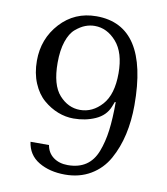

<svg xmlns="http://www.w3.org/2000/svg" viewBox="-81 -780 748 860"><g transform="rotate(10 292.5 -350.5)"><path d="M95 -107H179Q185 -72 211.5 -52.5Q238 -33 277 -33Q326 -33 359 -55Q392 -77 409 -121Q426 -165 433 -219Q440 -273 440 -348H436L427 -325Q410 -283 365 -263Q320 -243 266 -243Q230 -243 195 -256.5Q160 -270 129 -296.5Q98 -323 79 -368Q60 -413 60 -470Q60 -570 125 -641Q190 -712 289 -712Q525 -712 525 -349Q525 -278 511 -215.5Q497 -153 468 -101Q439 -49 388.5 -19Q338 11 272 11Q202 11 152.5 -18.5Q103 -48 95 -107ZM430 -477Q430 -571 387.5 -619.5Q345 -668 289 -668Q267 -668 246 -660Q225 -652 202.5 -633Q180 -614 166.5 -574Q153 -534 153 -477Q153 -376 193.5 -331Q234 -286 288 -286Q345 -286 387.5 -333.5Q430 -381 430 -477Z"/></g></svg>

Font: Tenor Sans
Style: Regular
Weight: 400
Designer: Denis Masharov
Foundry: Denis Masharov
Version: Version 1.1